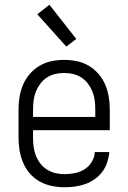

<svg xmlns="http://www.w3.org/2000/svg" viewBox="-20 -780 540 808"><path d="M251 8Q225 8 198 2.5Q171 -3 147.5 -16Q124 -29 106 -49.5Q88 -70 77.5 -95Q67 -120 62.5 -146.5Q58 -173 58 -200V-320Q58 -347 62.5 -373.5Q67 -400 77.5 -424.5Q88 -449 106 -469.5Q124 -490 147 -503.5Q170 -517 196.5 -522.5Q223 -528 250 -528Q277 -528 303.5 -522.5Q330 -517 353 -503.5Q376 -490 394 -469.5Q412 -449 422.5 -424.5Q433 -400 437.5 -373.5Q442 -347 442 -320V-232H119V-200Q119 -181 121.5 -162Q124 -143 131 -125Q138 -107 150 -91.5Q162 -76 178.5 -66Q195 -56 213.5 -51.5Q232 -47 251 -47Q273 -47 295 -51.5Q317 -56 335.5 -67.5Q354 -79 366 -98.5Q378 -118 379 -140H440Q438 -118 431 -96.5Q424 -75 410.5 -57Q397 -39 378.5 -26Q360 -13 339 -5.5Q318 2 296 5Q274 8 251 8ZM119 -288H381V-320Q381 -339 378.5 -358Q376 -377 369 -394.5Q362 -412 350.5 -427.5Q339 -443 323 -453.5Q307 -464 288 -468.5Q269 -473 250 -473Q231 -473 212 -468.5Q193 -464 177 -453.5Q161 -443 149.5 -427.5Q138 -412 131 -394.5Q124 -377 121.5 -358Q119 -339 119 -320ZM259 -584 137 -720 188 -760 301 -616Z"/></svg>

Font: Iosevka Curly Light
Style: Regular
Weight: 300
Monospace: yes
Designer: Belleve Invis
Foundry: Belleve Invis
Version: Version 22.1.2; ttfautohint (v1.8.4)